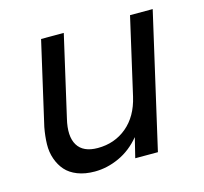

<svg xmlns="http://www.w3.org/2000/svg" viewBox="-79 -576 712 671"><g transform="rotate(-15 276.5 -240.0)"><path d="M185.5 8.3Q150.4 8.3 123.5 -2.2Q96.7 -12.7 80.8 -30.8Q64.9 -48.8 56.2 -73.7Q47.4 -98.6 48.1 -127.2Q48.8 -155.8 54.7 -187.5L123.5 -487.8H205.6L138.7 -195.8Q124 -134.8 144 -101.6Q164.1 -68.4 216.8 -68.4Q277.8 -68.4 322 -105.2Q366.2 -142.1 381.8 -210L445.3 -487.8H527.3L415.5 0H333.5L351.1 -71.8Q317.9 -31.7 274.2 -11.7Q230.5 8.3 185.5 8.3Z"/></g></svg>

Font: HK Grotesk Medium Legacy Italic
Style: Regular
Weight: 500
Italic angle: -13°
Designer: Alfredo Marco Pradil
Foundry: Hanken Design Co.
Version: Version 2.022;PS 002.022;hotconv 1.0.88;makeotf.lib2.5.64775